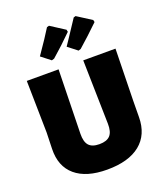

<svg xmlns="http://www.w3.org/2000/svg" viewBox="-164 -1020 980 1141"><g transform="rotate(-20 326.5 -449.0)"><path d="M600 -319 599 -216Q598 -106 525 -47Q452 12 316 12Q185 12 115.5 -47Q46 -106 49 -216L52 -319L46 -647H247L238 -243Q237 -192 257.5 -169Q278 -146 324 -146Q371 -146 392 -169Q413 -192 412 -243L403 -647H607ZM268 -906 282 -910 372 -852 375 -838Q311 -774 244 -716L228 -711L169 -757Q237 -855 268 -906ZM361 -791Q397 -844 437 -906L450 -910L541 -852L544 -838Q475 -771 412 -716L397 -711L338 -757Z"/></g></svg>

Font: Luna Sans Black
Style: Regular
Weight: 900
Designer: Juan Pablo del Peral
Foundry: Huerta Tipografica
Version: Version 2.001; ttfautohint (v1.5)